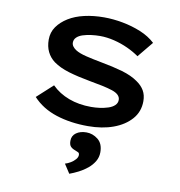

<svg xmlns="http://www.w3.org/2000/svg" viewBox="-87 -618 895 957"><g transform="rotate(10 360.5 -139.0)"><path d="M377 10Q288 10 215.5 -13.5Q143 -37 96 -88L176 -161Q212 -125 263 -106Q314 -87 376 -87Q398 -87 420 -90Q442 -93 462 -99.5Q482 -106 494 -117.5Q506 -129 506 -145Q506 -173 464 -187Q443 -194 412.5 -200.5Q382 -207 347 -213Q286 -224 239 -238Q192 -252 160 -275Q136 -293 123 -319.5Q110 -346 110 -381Q110 -418 130 -446.5Q150 -475 184 -496Q218 -517 264 -527.5Q310 -538 363 -538Q409 -538 457.5 -529Q506 -520 550 -502Q594 -484 625 -455L560 -376Q535 -394 501.5 -409.5Q468 -425 431 -434Q394 -443 359 -443Q337 -443 314.5 -440Q292 -437 273 -431Q254 -425 242.5 -414Q231 -403 231 -387Q231 -377 237.5 -368Q244 -359 255 -352Q274 -340 309 -331.5Q344 -323 387 -315Q448 -304 496.5 -290Q545 -276 577 -253Q602 -236 615 -213.5Q628 -191 628 -160Q628 -107 594.5 -69Q561 -31 505 -10.5Q449 10 377 10ZM327 260 297 214Q311 210 325 201.5Q339 193 348.5 182Q358 171 358 160Q358 150 352 147Q346 144 336 140Q321 135 312.5 126Q304 117 304 97Q304 71 324.5 56.5Q345 42 376 42Q408 42 434.5 63Q461 84 461 128Q461 153 448.5 174Q436 195 416 211.5Q396 228 372.5 240Q349 252 327 260Z"/></g></svg>

Font: Lexend Peta Medium
Style: Regular
Weight: 500
Designer: Bonnie Shaver-Troup, Thomas Jockin
Foundry: Lexend
Version: Version 1.007